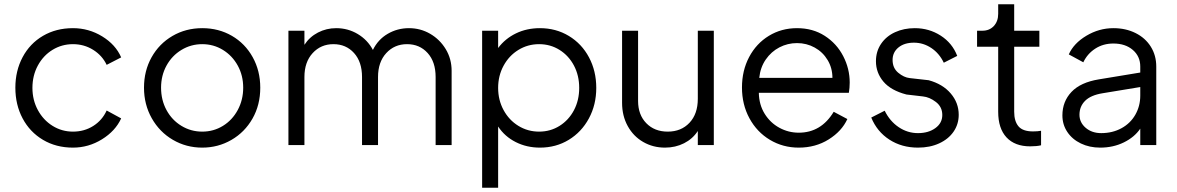

<svg xmlns="http://www.w3.org/2000/svg" viewBox="-20 -680 5517 900"><path d="M52 -269Q52 -348 86 -412Q120 -476 181.5 -512Q243 -548 322 -548Q396 -548 459 -509.5Q522 -471 548 -411L480 -376Q459 -420 416.5 -446.5Q374 -473 322 -473Q270 -473 226.5 -446.5Q183 -420 157.5 -373Q132 -326 132 -268Q132 -211 157.5 -164Q183 -117 226.5 -90Q270 -63 322 -63Q375 -63 417 -89.5Q459 -116 480 -162L548 -125Q521 -66 458 -27Q395 12 322 12Q243 12 181.5 -24.5Q120 -61 86 -125Q52 -189 52 -269Z M655 -269Q655 -348 690.5 -411.5Q726 -475 788.5 -511.5Q851 -548 928 -548Q1005 -548 1067 -512Q1129 -476 1164.5 -412Q1200 -348 1200 -269Q1200 -188 1163.5 -124Q1127 -60 1064.5 -24Q1002 12 928 12Q853 12 790.5 -24.5Q728 -61 691.5 -125.5Q655 -190 655 -269ZM928 -63Q981 -63 1025 -90Q1069 -117 1094.5 -164.5Q1120 -212 1120 -269Q1120 -326 1094.5 -372.5Q1069 -419 1025 -446Q981 -473 928 -473Q875 -473 830.5 -446Q786 -419 760.5 -372.5Q735 -326 735 -269Q735 -211 760.5 -164Q786 -117 830.5 -90Q875 -63 928 -63Z M1332 -536H1407V-470Q1431 -507 1470.5 -527.5Q1510 -548 1556 -548Q1611 -548 1657 -520.5Q1703 -493 1728 -446Q1752 -495 1797.5 -521.5Q1843 -548 1897 -548Q1951 -548 1996.5 -521.5Q2042 -495 2069.5 -449.5Q2097 -404 2097 -348V0H2022V-319Q2022 -390 1984.5 -431.5Q1947 -473 1888 -473Q1829 -473 1790.5 -431Q1752 -389 1752 -319V0H1677V-319Q1677 -390 1639.5 -431.5Q1602 -473 1543 -473Q1484 -473 1445.5 -431Q1407 -389 1407 -319V0H1332Z M2240 -536H2315V-455Q2348 -499 2398.5 -523.5Q2449 -548 2511 -548Q2586 -548 2646.5 -511.5Q2707 -475 2741 -411Q2775 -347 2775 -268Q2775 -189 2740.5 -125Q2706 -61 2646 -24.5Q2586 12 2511 12Q2449 12 2397.5 -14Q2346 -40 2315 -87V200H2240ZM2507 -63Q2560 -63 2603 -90Q2646 -117 2670.5 -163.5Q2695 -210 2695 -268Q2695 -326 2670.5 -372.5Q2646 -419 2603 -446Q2560 -473 2507 -473Q2454 -473 2410 -446Q2366 -419 2340.5 -372Q2315 -325 2315 -268Q2315 -211 2340.5 -164Q2366 -117 2410 -90Q2454 -63 2507 -63Z M2896 -198V-536H2971V-207Q2971 -142 3009.5 -102.5Q3048 -63 3110 -63Q3173 -63 3212 -104.5Q3251 -146 3251 -217V-536H3326V0H3251V-66Q3227 -29 3186.5 -8.5Q3146 12 3097 12Q3041 12 2995 -14.5Q2949 -41 2922.5 -89Q2896 -137 2896 -198Z M3458 -270Q3458 -349 3491.5 -412.5Q3525 -476 3584 -512Q3643 -548 3716 -548Q3790 -548 3846 -512Q3902 -476 3932.5 -417Q3963 -358 3963 -293Q3963 -268 3959 -245H3537Q3538 -189 3564.5 -146.5Q3591 -104 3633.5 -81Q3676 -58 3724 -58Q3829 -58 3888 -156L3952 -122Q3926 -65 3864.5 -26.5Q3803 12 3724 12Q3650 12 3589 -24.5Q3528 -61 3493 -125.5Q3458 -190 3458 -270ZM3882 -315Q3882 -361 3859.5 -398.5Q3837 -436 3799 -457Q3761 -478 3716 -478Q3672 -478 3633.5 -458Q3595 -438 3569.5 -401Q3544 -364 3539 -315Z M4064 -129 4127 -161Q4151 -112 4192.5 -84Q4234 -56 4283 -56Q4332 -56 4364.5 -79.5Q4397 -103 4397 -141Q4397 -179 4367 -202Q4337 -225 4306 -228L4229 -237Q4156 -256 4121 -297.5Q4086 -339 4086 -393Q4086 -439 4110 -474.5Q4134 -510 4175.5 -529Q4217 -548 4268 -548Q4335 -548 4389.5 -513Q4444 -478 4467 -418L4404 -386Q4383 -430 4345.5 -455Q4308 -480 4264 -480Q4219 -480 4191.5 -457.5Q4164 -435 4164 -399Q4164 -361 4190.5 -339Q4217 -317 4244 -314L4333 -304Q4399 -286 4436.5 -242Q4474 -198 4474 -142Q4474 -98 4450 -63Q4426 -28 4382.5 -8Q4339 12 4283 12Q4207 12 4149 -25.5Q4091 -63 4064 -129Z M4659 -156V-461H4560V-536H4585Q4618 -536 4638.5 -558Q4659 -580 4659 -615V-660H4734V-536H4852V-461H4734V-156Q4734 -112 4754 -88Q4774 -64 4822 -64Q4844 -64 4860 -67V1Q4840 6 4809 6Q4737 6 4698 -36Q4659 -78 4659 -156Z M4960 -139Q4960 -204 5002.5 -249Q5045 -294 5131 -308L5325 -340V-368Q5325 -416 5290 -446Q5255 -476 5199 -476Q5151 -476 5114 -452Q5077 -428 5058 -388L4990 -425Q5013 -477 5072.5 -512.5Q5132 -548 5199 -548Q5257 -548 5303 -525Q5349 -502 5374.5 -461Q5400 -420 5400 -368V0H5325V-77Q5298 -37 5248 -12.5Q5198 12 5137 12Q5087 12 5046.5 -7.5Q5006 -27 4983 -61.5Q4960 -96 4960 -139ZM5142 -56Q5195 -56 5237 -79Q5279 -102 5302 -142.5Q5325 -183 5325 -232V-272L5149 -243Q5093 -234 5066.5 -207.5Q5040 -181 5040 -142Q5040 -106 5069 -81Q5098 -56 5142 -56Z"/></svg>

Font: Evergrow Sans 
Style: Regular
Weight: 400
Foundry: 10Web
Version: Version 1.000